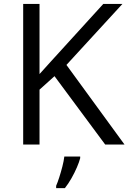

<svg xmlns="http://www.w3.org/2000/svg" viewBox="-20 -734 652 975"><path d="M612.3 0H514.2L256.8 -347.2L180.7 -278.8V0H97.7V-713.9H180.7V-357.9Q208.5 -389.6 237.8 -421.1Q267.1 -452.6 295.9 -484.9L504.4 -713.9H601.6L317.4 -404.3ZM387.2 61V69.3Q382.3 88.4 370.6 115.7Q358.9 143.1 343 171.1Q327.1 199.2 309.6 221.2H265.1V209.5Q272.5 192.9 281 166.3Q289.6 139.6 296.9 111.1Q304.2 82.5 306.6 61Z"/></svg>

Font: Open Sans
Style: Regular
Weight: 400
Designer: Monotype Design Team
Foundry: Monotype Imaging Inc.
Version: Version 3.000; ttfautohint (v1.8.4)